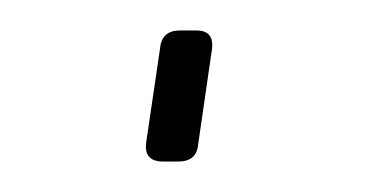

<svg xmlns="http://www.w3.org/2000/svg" viewBox="-20 -320 245 126"><path d="M98 -300H109Q121 -300 119 -287L110 -225Q109 -214 97 -214H87Q74 -214 76 -227L85 -288Q86 -300 98 -300Z"/></svg>

Font: Ezarion Thin
Style: Italic
Weight: 250
Italic angle: -8°
Designer: Natanael Gama
Version: Version 1.001;PS 001.001;hotconv 1.0.70;makeotf.lib2.5.58329